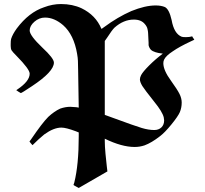

<svg xmlns="http://www.w3.org/2000/svg" viewBox="-20 -708 1017 951"><path d="M203 -621Q174 -621 150.5 -600.5Q127 -580 127 -557Q127 -532 190 -472Q247 -419 247 -398Q247 -353 138 -281Q87 -247 83 -247Q82 -247 72 -253.5Q62 -260 61 -261Q60 -261 61.5 -262Q63 -263 66 -265Q127 -306 127 -343Q127 -365 63 -430Q42 -451 37.5 -458.5Q33 -466 33 -480V-490Q33 -507 35 -515Q42 -538 63 -567Q123 -647 198 -672Q240 -688 282 -688Q339 -688 384 -667Q454 -633 482 -566Q483 -565 484 -565.5Q485 -566 496 -574Q562 -623 630 -653Q699 -681 751 -681Q778 -681 797 -673Q818 -662 830 -609Q842 -541 880 -526Q885 -524 901 -524Q919 -524 932 -528Q932 -527 935 -522.5Q938 -518 940.5 -514.5Q943 -511 942 -511Q934 -507 925 -503Q869 -477 836 -454Q802 -432 793 -413Q789 -405 789 -395Q789 -360 827 -308Q858 -265 869 -243Q880 -221 880 -200Q880 -175 871 -153Q862 -132 829 -91.5Q796 -51 772 -33Q731 -1 696 12Q672 20 647 20Q583 20 499 -21V-9Q499 16 502.5 53.5Q506 91 509 116L512 141L370 223L357 216Q344 209 344 208L348 196Q370 108 370 -33V-52L355 -58Q307 -76 284 -76Q246 -76 199 -42Q173 -21 141 11Q137 7 133 2L126 -7L134 -18Q189 -99 219 -129Q248 -156 278 -170Q304 -179 328 -179Q336 -179 358 -177L370 -175Q368 -268 367 -359Q367 -416 363 -434Q362 -438 362 -441Q346 -536 293 -583Q249 -621 203 -621ZM744 -64Q766 -64 779.5 -77Q793 -90 793 -112Q793 -117 791 -127Q784 -155 744 -204Q694 -267 685 -282Q673 -302 673 -315Q673 -324 679 -336Q688 -353 719 -384Q750 -415 786 -442Q786 -443 775.5 -444Q765 -445 750 -449.5Q735 -454 727 -462Q719 -471 716 -484V-496Q715 -507 715 -515Q715 -518 714.5 -525.5Q714 -533 714 -536Q714 -539 713.5 -545.5Q713 -552 712.5 -554.5Q712 -557 711 -562Q710 -567 709 -570Q708 -573 706 -576.5Q704 -580 702 -583Q700 -586 698 -588Q680 -611 643 -611Q592 -611 547 -571Q534 -558 511 -522L499 -505V-139L543 -123Q649 -84 682.5 -74Q716 -64 744 -64Z"/></svg>

Font: MathJax_Fraktur
Style: Bold
Weight: 700
Version: Version 1.1